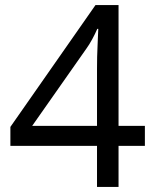

<svg xmlns="http://www.w3.org/2000/svg" viewBox="-20 -738 612 758"><path d="M552 -162H448V0H363V-162H21V-237L357 -718H448V-241H552ZM363 -466Q363 -492 363.5 -513.5Q364 -535 365 -554Q366 -573 366.5 -590.5Q367 -608 368 -624H364Q356 -605 344 -583Q332 -561 321 -546L107 -241H363Z"/></svg>

Font: uguzrati85
Style: Book
Weight: 400
Designer: Jelle Bosma - Monotype Design Team, Universal Thirst
Foundry: Monotype Imaging Inc.
Version: Version 2.106